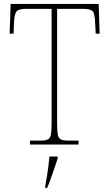

<svg xmlns="http://www.w3.org/2000/svg" viewBox="-20 -734 556 975"><path d="M132 0V-20H186Q211 -20 223 -26Q235 -32 238.5 -51Q242 -70 242 -108V-689H112Q73 -689 63 -675Q53 -661 51 -620L49 -563H29L34 -714H481L486 -563H466L463 -620Q462 -661 452 -675Q442 -689 403 -689H270V-108Q270 -70 273.5 -51Q277 -32 289 -26Q301 -20 326 -20H379V0ZM210 208Q215 183 219 158Q223 133 226 108.5Q229 84 231 61H273V71Q266 92 256.5 119.5Q247 147 237.5 174Q228 201 219 221H210Z"/></svg>

Font: Noto Serif Khmer SemiCondensed Thin
Style: Regular
Weight: 250
Width: 4
Designer: Danh Hong and the Monotype Design Team
Foundry: Monotype Imaging Inc.
Version: Version 2.004